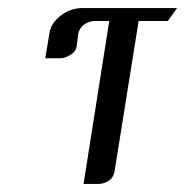

<svg xmlns="http://www.w3.org/2000/svg" viewBox="-20 -458 461 478"><path d="M92.8 -313 103 -375Q106.4 -399.9 130.9 -418.9Q155.3 -438 186 -438H420.9L397.9 -405.8H325.2L265.1 -30.8Q262.7 -16.6 252 -8.8Q238.8 0 224.1 0H188L252 -405.8H216.8Q201.2 -405.8 189.5 -397Q177.7 -388.2 174.8 -374L170.9 -342.8Q168.9 -329.6 155.8 -321.8Q142.6 -313 129.9 -313Z"/></svg>

Font: Hhenum
Style: Italic
Weight: 400
Designer: T. Christopher White
Version: Version 1.0